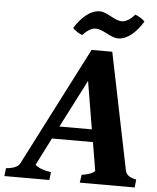

<svg xmlns="http://www.w3.org/2000/svg" viewBox="-113 -912 785 961"><g transform="rotate(5 279.5 -431.5)"><path d="M272 -737C293 -761 316 -775 336 -775C376 -775 412 -736 452 -736C498 -736 542 -775 576 -831C565 -845 542 -857 528 -862C508 -839 484 -823 464 -823C424 -823 389 -863 349 -863C303 -863 259 -825 224 -769C235 -754 258 -742 272 -737ZM-55 0H171L176 -40C143 -44 113 -54 96 -70L166 -208H372L396 -65C384 -52 359 -44 330 -40L324 0H600L604 -40C574 -46 554 -57 549 -80L429 -667H325L19 -70C11 -54 -12 -43 -50 -40ZM198 -271 321 -511 361 -271Z"/></g></svg>

Font: Caladea
Style: Bold Italic
Weight: 700
Italic angle: -9°
Designer: Carolina Giovagnoli and Andres Torresi
Foundry: Carolina Giovagnoli & Andres Torresi
Version: Version 1.001;hotconv 1.0.109;makeotfexe 2.5.65596